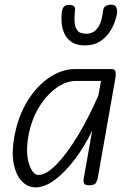

<svg xmlns="http://www.w3.org/2000/svg" viewBox="-20 -798 563 827"><path d="M133.5 9Q99.5 9 74.2 -17.2Q49 -43.5 39.2 -92.2Q29.5 -141 41.5 -208Q58 -298.5 99 -364Q140 -429.5 193.8 -465Q247.5 -500.5 302 -500.5H462.5Q475 -500.5 477.5 -489.2Q480 -478 476.5 -458.5L400.5 -28Q399.5 -23 393.8 -11.5Q388 0 364 0Q345 0 341.8 -9Q338.5 -18 340 -25.5L377 -235Q343.5 -166 301.5 -110.8Q259.5 -55.5 216 -23.2Q172.5 9 133.5 9ZM102 -211Q89.5 -136.5 105.5 -90.5Q121.5 -44.5 145.5 -44.5Q179.5 -44.5 223.8 -90Q268 -135.5 315 -213.2Q362 -291 404 -387.5L415 -449.5H307Q266 -449.5 223.8 -420Q181.5 -390.5 148.5 -337Q115.5 -283.5 102 -211ZM346 -602.5Q310.5 -602.5 289.2 -616.5Q268 -630.5 257.8 -652.5Q247.5 -674.5 245.5 -698.8Q243.5 -723 246 -743.5Q248.5 -763.5 256.5 -770.2Q264.5 -777 275.5 -777Q290 -777 297.5 -772.2Q305 -767.5 303 -753Q297.5 -702 305.5 -681.2Q313.5 -660.5 327.5 -656.5Q341.5 -652.5 353 -652.5Q365.5 -652.5 380 -659.2Q394.5 -666 406.8 -687.2Q419 -708.5 424 -752Q426 -767.5 436.2 -772.8Q446.5 -778 458.5 -778Q476 -778 481 -766.2Q486 -754.5 484 -740Q482 -726 474 -703Q466 -680 450 -657Q434 -634 408.5 -618.2Q383 -602.5 346 -602.5Z"/></svg>

Font: Edu VIC WA NT Hand
Style: Regular
Weight: 400
Designer: Tina and Corey Anderson, Eben Sorkin, Mirko Velimirovic
Foundry: Google for Education
Version: Version 1.000